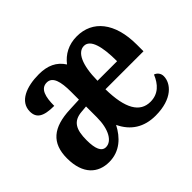

<svg xmlns="http://www.w3.org/2000/svg" viewBox="-121 -748 957 957"><g transform="rotate(-45 358.0 -269.0)"><path d="M172 10C248 10 297 -39 327 -97C360 -27 418 10 499 10C618 10 667 -51 667 -101C667 -121 654 -136 638 -141C618 -92 585 -57 530 -57C456 -57 417 -122 415 -260H683V-307C683 -463 610 -548 501 -548C442 -548 398 -523 367 -483C338 -528 295 -548 233 -548C146 -548 70 -518 70 -448C70 -402 100 -382 176 -382C176 -445 188 -491 232 -491C273 -491 285 -443 285 -373V-317L218 -314C96 -309 36 -260 36 -152C36 -39 95 10 172 10ZM555 -318H417C418 -431 448 -489 492 -489C537 -489 555 -422 555 -318ZM213 -54C183 -54 169 -86 169 -147C169 -222 189 -260 252 -265L286 -268V-191C286 -108 255 -54 213 -54Z"/></g></svg>

Font: Noto Serif Tamil ExtraCondensed
Style: Bold Italic
Weight: 700
Width: 2
Italic angle: -12°
Designer: Indian Type Foundry, Tom Grace, and the Monotype Design Team
Foundry: Monotype Imaging Inc.
Version: Version 2.003